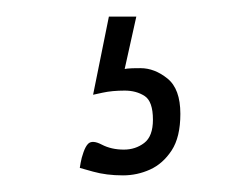

<svg xmlns="http://www.w3.org/2000/svg" viewBox="-20 -23 297 231"><path d="M128 188Q108 188 92 183.5Q76 179 76 179Q76 179 77 173Q78 167 80.5 160Q83 153 86 150Q91 145 102.5 151Q114 157 129 157Q143 157 153.5 149Q164 141 164 121Q164 99 154 92.5Q144 86 130 86Q115 86 103.5 88.5Q92 91 92 91L111 -3H144L130 60Q130 60 133.5 59.5Q137 59 149 59Q166 59 181.5 71.5Q197 84 197 114Q197 142 186.5 158Q176 174 160.5 181Q145 188 128 188Z"/></svg>

Font: Yanone Kaffeesatz Light
Style: Regular
Weight: 300
Designer: Yanone (Cyrillic: Daniel Pouzeot, Huerta Tipografica, and Cyreal)
Foundry: Yanone
Version: Version 2.003